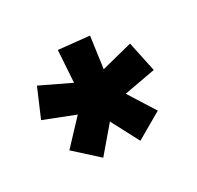

<svg xmlns="http://www.w3.org/2000/svg" viewBox="-94 -833 607 591"><g transform="rotate(30 209.5 -537.0)"><path d="M215 -347.6 182.3 -455.9 93.1 -384.6 28.9 -470.2 123.4 -534.9 29.7 -597.4 93.4 -685.3 181.7 -616.7 212.4 -725.5 316.2 -691.7 278.2 -585.2 389.6 -589.6V-482.4L278.7 -486.8L316.7 -380.1Z"/></g></svg>

Font: TitilliumWeb ExtraLight
Style: Regular
Weight: 400
Designer: Mohamed Gaber, Accademia di Belle Arti di Urbino and others
Foundry: Kief Type Foundry, Accademia di Belle Arti di Urbino and others
Version: Version 3.000; ttfautohint (v1.8.2)